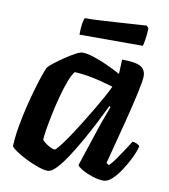

<svg xmlns="http://www.w3.org/2000/svg" viewBox="-76 -719 692 784"><g transform="rotate(10 270.0 -327.0)"><path d="M174 0Q157.5 0 132 -9Q106.5 -18 80.5 -31Q54.5 -44 36.8 -56.5Q19 -69 17 -75Q18.5 -112 26 -155.8Q33.5 -199.5 44.2 -243.5Q55 -287.5 66 -324.5Q77 -361.5 85.8 -386Q94.5 -410.5 97.5 -414.5Q102.5 -421.5 120.2 -435.2Q138 -449 160 -464Q182 -479 201.5 -489.5Q221 -500 230.5 -500Q249.5 -500 276 -491.5Q302.5 -483 332.8 -469.5Q363 -456 392 -440L394.5 -500Q450.5 -500 471.8 -487.5Q493 -475 493 -448.5Q493 -430 482 -379.5Q471 -329 451.5 -251.8Q432 -174.5 405 -73L416 -66Q427 -76.5 441 -96Q455 -115.5 469.5 -137.8Q484 -160 494.5 -177Q503.5 -177 513.2 -172.5Q523 -168 525 -163Q520 -142 506.8 -114.5Q493.5 -87 476.2 -60.5Q459 -34 440.5 -17Q422 0 406 0Q384 0 358.8 -8.2Q333.5 -16.5 315.2 -27.2Q297 -38 294 -45L345.5 -201Q352 -220 357.5 -235.8Q363 -251.5 369 -267Q375 -282.5 381.5 -301L376.5 -304Q360 -270 339 -229Q318 -188 295 -147.5Q272 -107 249.8 -73.5Q227.5 -40 208 -20Q188.5 0 174 0ZM186.5 -90.5Q191 -90.5 204.2 -107Q217.5 -123.5 236 -150.5Q254.5 -177.5 275 -210.2Q295.5 -243 315.2 -276Q335 -309 350.8 -337.5Q366.5 -366 374.5 -384Q323.5 -399.5 284.8 -407Q246 -414.5 213 -416Q202.5 -404 191.2 -374.8Q180 -345.5 169.8 -307.5Q159.5 -269.5 151.5 -231.2Q143.5 -193 138.8 -163.2Q134 -133.5 134 -121.5Q144 -110 161 -100.2Q178 -90.5 186.5 -90.5ZM205.3 -570Q205.3 -598 208.4 -616.3Q211.6 -634.5 215.2 -640Q242.2 -640 278.8 -642Q315.3 -644 353.2 -646.5Q391.1 -649 422 -651Q452.9 -653 469 -654L478 -645Q477.5 -620.5 474.1 -599.2Q470.8 -578 468.1 -570Z"/></g></svg>

Font: Texturina Medium
Style: Italic
Weight: 500
Italic angle: -11°
Designer: Guillermo Torres Carreño
Foundry: Omnibus-Type
Version: Version 1.002